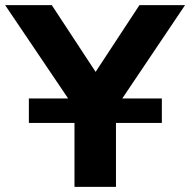

<svg xmlns="http://www.w3.org/2000/svg" viewBox="-43 -725 738 745"><path d="M246 0V-364L276 -262L-23 -705H158L334 -437H322L498 -705H675L377 -262L407 -364V0ZM69 -248V-343H585V-248Z"/></svg>

Font: Nunito Sans 9pt ExtraBold
Style: Regular
Weight: 800
Version: Version 3.101;gftools[0.9.27]